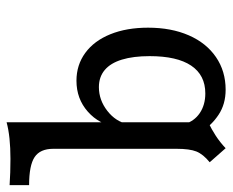

<svg xmlns="http://www.w3.org/2000/svg" viewBox="-92 -592 683 564"><g transform="rotate(-90 249.0 -310.5)"><path d="M145.8 -58.3 165.9 -110.3Q174 -81.2 198.1 -64.8Q222.2 -48.4 256.1 -48.4Q309.8 -48.4 337.7 -89.9Q365.6 -131.4 365.6 -211.9Q365.6 -260.1 355.4 -293.3Q345.3 -326.6 324.9 -343.8Q304.5 -361 274.5 -361Q236.6 -361 204.8 -336.2Q173 -311.4 165.9 -275.8L156.4 -307Q164.8 -360.3 202.6 -393.6Q240.3 -426.9 293.4 -426.9Q339.7 -426.9 375.1 -401Q410.6 -375.1 429.9 -327.4Q449.2 -279.7 449.2 -216.6Q449.2 -148.4 426.7 -96.9Q404.2 -45.4 362.8 -17.1Q321.4 11.3 267 11.3Q224.7 11.3 193.6 -9.3Q162.5 -29.9 145.8 -58.3ZM93.4 -132.9V-495Q93.4 -533.6 69.1 -549.8Q44.8 -566 -13.3 -566V-623.3Q22.3 -620.8 63.9 -620.8Q129.8 -620.8 171.3 -632.1V-39.9Q150.7 -30 131.6 -17.6Q112.5 -5.1 95.1 11.3L53.9 -35.5Q77.5 -54.8 85.5 -74.6Q93.4 -94.4 93.4 -132.9Z"/></g></svg>

Font: Playfair Micro SmCond SmLight
Style: Regular
Weight: 360
Width: 4
Designer: Claus Eggers Sørensen
Foundry: Claus Eggers Sørensen
Version: Version 2.100;Glyphs 3.2 (3219)